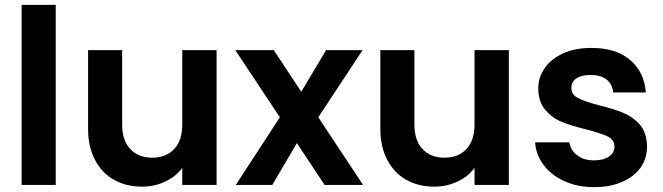

<svg xmlns="http://www.w3.org/2000/svg" viewBox="-20 -760 2725 789"><path d="M69 -740C69 -740 69 0 69 0C69 0 209 0 209 0C209 0 209 -740 209 -740C209 -740 69 -740 69 -740Z M729 -554C729 -554 729 -249 729 -249C729 -249 729 -249 729 -249C729 -205 718 -171 696 -148C674 -124 644 -112 605 -112C605 -112 605 -112 605 -112C567 -112 537 -124 515 -148C493 -171 482 -205 482 -249C482 -249 482 -554 482 -554C482 -554 342 -554 342 -554C342 -554 342 -229 342 -229C342 -229 342 -229 342 -229C342 -180 352 -137 371 -102C390 -66 416 -39 449 -21C482 -2 521 7 564 7C564 7 564 7 564 7C598 7 630 0 659 -14C688 -27 711 -46 729 -70C729 -70 729 0 729 0C729 0 870 0 870 0C870 0 870 -554 870 -554C870 -554 729 -554 729 -554Z M1472 0C1472 0 1288 -278 1288 -278C1288 -278 1470 -554 1470 -554C1470 -554 1320 -554 1320 -554C1320 -554 1218 -383 1218 -383C1218 -383 1105 -554 1105 -554C1105 -554 947 -554 947 -554C947 -554 1130 -278 1130 -278C1130 -278 949 0 949 0C949 0 1099 0 1099 0C1099 0 1200 -172 1200 -172C1200 -172 1314 0 1314 0C1314 0 1472 0 1472 0Z M1930 -554C1930 -554 1930 -249 1930 -249C1930 -249 1930 -249 1930 -249C1930 -205 1919 -171 1897 -148C1875 -124 1845 -112 1806 -112C1806 -112 1806 -112 1806 -112C1768 -112 1738 -124 1716 -148C1694 -171 1683 -205 1683 -249C1683 -249 1683 -554 1683 -554C1683 -554 1543 -554 1543 -554C1543 -554 1543 -229 1543 -229C1543 -229 1543 -229 1543 -229C1543 -180 1553 -137 1572 -102C1591 -66 1617 -39 1650 -21C1683 -2 1722 7 1765 7C1765 7 1765 7 1765 7C1799 7 1831 0 1860 -14C1889 -27 1912 -46 1930 -70C1930 -70 1930 0 1930 0C1930 0 2071 0 2071 0C2071 0 2071 -554 2071 -554C2071 -554 1930 -554 1930 -554Z M2421 9C2421 9 2421 9 2421 9C2465 9 2504 2 2537 -13C2570 -27 2595 -47 2613 -72C2630 -97 2639 -126 2639 -158C2639 -158 2639 -158 2639 -158C2638 -195 2629 -224 2610 -247C2591 -269 2568 -285 2542 -296C2516 -307 2483 -317 2443 -327C2443 -327 2443 -327 2443 -327C2404 -337 2375 -347 2356 -357C2337 -366 2328 -380 2328 -399C2328 -399 2328 -399 2328 -399C2328 -416 2335 -429 2349 -438C2362 -447 2382 -452 2407 -452C2407 -452 2407 -452 2407 -452C2434 -452 2456 -446 2473 -433C2489 -420 2498 -402 2500 -380C2500 -380 2634 -380 2634 -380C2634 -380 2634 -380 2634 -380C2630 -436 2608 -481 2569 -514C2530 -547 2477 -563 2411 -563C2411 -563 2411 -563 2411 -563C2366 -563 2328 -556 2295 -541C2262 -526 2236 -506 2219 -481C2201 -456 2192 -428 2192 -397C2192 -397 2192 -397 2192 -397C2192 -360 2202 -330 2221 -308C2240 -286 2262 -270 2289 -259C2315 -248 2349 -238 2390 -228C2390 -228 2390 -228 2390 -228C2430 -217 2459 -208 2478 -199C2496 -190 2505 -176 2505 -158C2505 -158 2505 -158 2505 -158C2505 -141 2498 -128 2483 -117C2468 -106 2447 -101 2420 -101C2420 -101 2420 -101 2420 -101C2393 -101 2370 -108 2352 -122C2333 -136 2323 -154 2320 -175C2320 -175 2179 -175 2179 -175C2179 -175 2179 -175 2179 -175C2181 -141 2193 -110 2214 -82C2235 -54 2263 -32 2299 -16C2335 1 2376 9 2421 9Z"/></svg>

Font: Girnar Poppins
Style: SemiBold
Weight: 500
Designer: Ninad Kale (Devanagari), Jonny Pinhorn (Latin)
Foundry: Indian Type Foundry
Version: ""